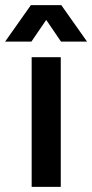

<svg xmlns="http://www.w3.org/2000/svg" viewBox="-51 -732 361 752"><path d="M73 0V-508H187V0ZM188 -569 130 -654 72 -569H-31L70 -712H189L290 -569Z"/></svg>

Font: CST
Style: Medium
Weight: 500
Version: Version 1.00